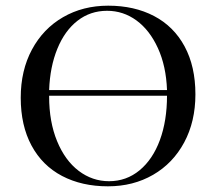

<svg xmlns="http://www.w3.org/2000/svg" viewBox="-20 -642 761 676"><path d="M668 -310Q668 -214 628.5 -140.5Q589 -67 519 -26.5Q449 14 360 14Q268 14 198.5 -22.5Q129 -59 91 -129.5Q53 -200 53 -298Q53 -394 92.5 -467.5Q132 -541 202 -581.5Q272 -622 361 -622Q453 -622 522.5 -585.5Q592 -549 630 -478.5Q668 -408 668 -310ZM153 -325H568Q565 -409 536 -472.5Q507 -536 460.5 -570Q414 -604 357 -604Q298 -604 253 -569Q208 -534 182 -470.5Q156 -407 153 -325ZM568 -305H153V-302Q153 -213 181 -145Q209 -77 257 -40.5Q305 -4 364 -4Q425 -4 471.5 -42.5Q518 -81 543 -149Q568 -217 568 -305Z"/></svg>

Font: Playfair Display SC
Style: Regular
Weight: 400
Designer: Claus Eggers Sørensen
Foundry: Claus Eggers Sørensen
Version: Version 1.200; ttfautohint (v1.6)